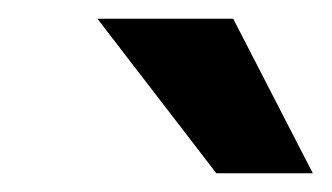

<svg xmlns="http://www.w3.org/2000/svg" viewBox="-20 -755 354 205"><path d="M229 -735 314 -570H211L84 -735Z"/></svg>

Font: Rosario Light
Style: Bold Italic
Weight: 700
Italic angle: -8.05°
Version: Version 1.101; ttfautohint (v1.8.1.43-b0c9)